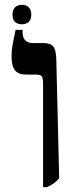

<svg xmlns="http://www.w3.org/2000/svg" viewBox="-20 -771 322 798"><path d="M159 7V-423Q159 -445 154 -453Q149 -461 130 -461H89Q56 -461 42 -479Q28 -497 28 -537Q28 -560 32 -583Q36 -606 45 -647H74V-637Q74 -592 118 -592H161Q190 -592 201.5 -577.5Q213 -563 214 -525L226 -30Q214 -16 202 -8Q190 0 175 7ZM71 -670Q54 -670 43 -679.5Q32 -689 32 -710Q32 -731 43 -741Q54 -751 71 -751Q88 -751 99 -741Q110 -731 110 -710Q110 -690 99 -680Q88 -670 71 -670Z"/></svg>

Font: Noto Serif Hebrew SemiCondensed SemiBold
Style: Regular
Weight: 600
Width: 4
Designer: Monotype Design Team
Foundry: Monotype Imaging Inc.
Version: Version 2.004; ttfautohint (v1.8.4.7-5d5b)